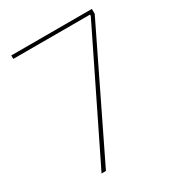

<svg xmlns="http://www.w3.org/2000/svg" viewBox="-169 -806 839 912"><g transform="rotate(-30 251.0 -350.0)"><path d="M121 0H145L472 -673V-700H30V-681H451V-674Z"/></g></svg>

Font: Fixel Display Thin
Style: Regular
Weight: 100
Designer: AlfaBravo + MacPaw
Foundry: Kyrylo Tkachov, Marchela Mozhyna, Serhii Makarenko, Maria Weinstein, Zakhar Kryvoshyya
Version: Version 1.211